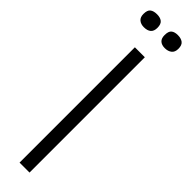

<svg xmlns="http://www.w3.org/2000/svg" viewBox="-288 -798 777 777"><g transform="rotate(45 100.5 -409.0)"><path d="M72 0V-660H129V0ZM160 -743Q142 -743 132 -752Q122 -761 122 -780Q122 -802 132 -810Q142 -818 160 -818Q179 -818 190 -809.5Q201 -801 201 -780Q201 -761 189.5 -752Q178 -743 160 -743ZM40 -743Q23 -743 12 -752Q1 -761 1 -780Q1 -802 11.5 -810Q22 -818 41 -818Q60 -818 70.5 -809.5Q81 -801 81 -780Q81 -761 70.5 -752Q60 -743 40 -743Z"/></g></svg>

Font: Bricolage Grotesque 24pt Condensed ExtraLight
Style: Regular
Weight: 250
Width: 3
Designer: Mathieu Triay
Foundry: Atelier Triay
Version: Version 1.001;gftools[0.9.33.dev8+g029e19f]